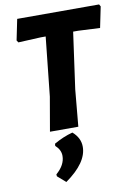

<svg xmlns="http://www.w3.org/2000/svg" viewBox="-100 -708 739 1060"><g transform="rotate(-10 269.5 -178.0)"><path d="M532 -645 539 -633 515 -516 393 -522H365L321 -206L302 0H143L176 -191L211 -522H183L57 -516L49 -528L73 -645ZM264 26Q307 63 307 113Q307 202 184 289L138 249L137 238Q188 194 188 143Q188 109 158 82L159 70Q211 40 264 26Z"/></g></svg>

Font: Alegreya Sans ExtraBold
Style: Italic
Weight: 800
Italic angle: -7°
Designer: Juan Pablo del Peral
Foundry: Huerta Tipografica
Version: Version 2.007